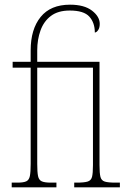

<svg xmlns="http://www.w3.org/2000/svg" viewBox="-20 -800 539 820"><path d="M30 0V-20H54Q80 -20 92 -25.5Q104 -31 107.5 -48Q111 -65 111 -100V-511H34V-536H111V-585Q111 -675 153.5 -727.5Q196 -780 279 -780Q340 -780 373 -754.5Q406 -729 406 -698Q406 -682 399.5 -672Q393 -662 385 -661Q385 -703 361.5 -729Q338 -755 278 -755Q228 -755 197.5 -732Q167 -709 153 -670Q139 -631 139 -585V-536H405V-95Q405 -60 409 -44.5Q413 -29 427.5 -24.5Q442 -20 474 -20H492V0H297V-20H307Q339 -20 354 -24.5Q369 -29 373 -44.5Q377 -60 377 -95V-511H139V-100Q139 -65 142.5 -48Q146 -31 158.5 -25.5Q171 -20 197 -20H221V0Z"/></svg>

Font: Noto Serif Condensed Thin
Style: Regular
Weight: 100
Width: 3
Designer: Monotype Design Team
Foundry: Monotype Imaging Inc.
Version: Version 2.013; ttfautohint (v1.8.4.7-5d5b)